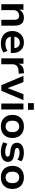

<svg xmlns="http://www.w3.org/2000/svg" viewBox="1742 -2510 779 4302"><g transform="rotate(90 2131.0 -359.5)"><path d="M75 0V-496H198V-396H196Q220 -449 267 -477.5Q314 -506 373 -506Q434 -506 474.5 -483.5Q515 -461 535.5 -414Q556 -367 556 -296V0H424V-291Q424 -327 414.5 -351Q405 -375 384.5 -387Q364 -399 332 -399Q295 -399 266.5 -383Q238 -367 222.5 -338Q207 -309 207 -273V0Z M959 10Q869 10 805.5 -21.5Q742 -53 709 -111Q676 -169 676 -248Q676 -323 707.5 -381Q739 -439 796.5 -472.5Q854 -506 932 -506Q1004 -506 1057 -475.5Q1110 -445 1139 -388Q1168 -331 1168 -252V-212H780V-292H1074L1058 -275Q1058 -344 1026 -379Q994 -414 935 -414Q894 -414 863.5 -396Q833 -378 816.5 -344.5Q800 -311 800 -263V-251Q800 -196 818.5 -161Q837 -126 873.5 -109Q910 -92 963 -92Q1003 -92 1044.5 -103Q1086 -114 1120 -139L1157 -49Q1118 -20 1064.5 -5Q1011 10 959 10Z M1288 0V-496H1408V-375H1406Q1422 -433 1464 -466.5Q1506 -500 1571 -504L1622 -508L1632 -390L1547 -383Q1485 -377 1453 -343Q1421 -309 1421 -255V0Z M1889 0 1680 -496H1820L1960 -127H1949L2091 -496H2225L2014 0Z M2291 -598V-729H2441V-598ZM2301 0V-496H2433V0Z M2814 10Q2734 10 2676 -22Q2618 -54 2586.5 -112Q2555 -170 2555 -249Q2555 -327 2586.5 -385Q2618 -443 2676 -474.5Q2734 -506 2813 -506Q2893 -506 2951 -474.5Q3009 -443 3040.5 -385Q3072 -327 3072 -249Q3072 -170 3040.5 -112Q3009 -54 2951 -22Q2893 10 2814 10ZM2813 -96Q2873 -96 2907.5 -136Q2942 -176 2942 -249Q2942 -323 2907.5 -362Q2873 -401 2813 -401Q2754 -401 2719.5 -362Q2685 -323 2685 -249Q2685 -176 2719.5 -136Q2754 -96 2813 -96Z M3386 10Q3343 10 3302 3Q3261 -4 3227 -16Q3193 -28 3168 -47L3202 -137Q3228 -120 3258.5 -109Q3289 -98 3321 -92.5Q3353 -87 3383 -87Q3437 -87 3463.5 -101Q3490 -115 3490 -142Q3490 -165 3474.5 -176Q3459 -187 3424 -193L3317 -210Q3248 -221 3213.5 -258Q3179 -295 3179 -349Q3179 -396 3205 -431Q3231 -466 3280.5 -486Q3330 -506 3400 -506Q3437 -506 3473.5 -500Q3510 -494 3541.5 -481.5Q3573 -469 3594 -450L3558 -361Q3538 -377 3511.5 -387.5Q3485 -398 3456.5 -403.5Q3428 -409 3401 -409Q3348 -409 3322 -394.5Q3296 -380 3296 -353Q3296 -332 3311 -320Q3326 -308 3358 -303L3462 -285Q3536 -273 3572 -238.5Q3608 -204 3608 -146Q3608 -98 3580.5 -63Q3553 -28 3503.5 -9Q3454 10 3386 10Z M3956 10Q3876 10 3818 -22Q3760 -54 3728.5 -112Q3697 -170 3697 -249Q3697 -327 3728.5 -385Q3760 -443 3818 -474.5Q3876 -506 3955 -506Q4035 -506 4093 -474.5Q4151 -443 4182.5 -385Q4214 -327 4214 -249Q4214 -170 4182.5 -112Q4151 -54 4093 -22Q4035 10 3956 10ZM3955 -96Q4015 -96 4049.5 -136Q4084 -176 4084 -249Q4084 -323 4049.5 -362Q4015 -401 3955 -401Q3896 -401 3861.5 -362Q3827 -323 3827 -249Q3827 -176 3861.5 -136Q3896 -96 3955 -96Z"/></g></svg>

Font: Nunito Sans 9pt
Style: Bold
Weight: 700
Version: Version 3.101;gftools[0.9.27]